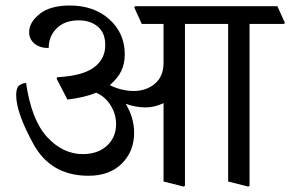

<svg xmlns="http://www.w3.org/2000/svg" viewBox="-20 -672 1060 701"><path d="M1020 -588.9 1017.1 -584.5H891.1V5.9L886.7 9.3L813 -9.3V-584.5H655.3V5.9L650.9 9.3L577.1 -9.3V-295.4Q559.1 -287.1 543 -283.4Q526.9 -279.8 510.3 -279.8Q493.7 -279.8 475.3 -283.2Q457 -286.6 439 -293Q454.1 -268.1 461.9 -241.5Q469.7 -214.8 469.7 -187Q469.7 -119.6 425 -75Q380.4 -30.3 303.2 -30.3Q166 -30.3 102.5 -145.3Q39.1 -260.3 39.1 -324.2Q39.1 -350.1 48.6 -358.9Q58.1 -367.7 75.2 -369.1Q94.7 -233.9 152.1 -171.6Q209.5 -109.4 282.2 -109.4Q337.4 -109.4 370.6 -140.1Q403.8 -170.9 403.8 -218.8Q403.8 -255.9 383.8 -287.6Q363.8 -319.3 331.5 -333.5Q310.1 -324.7 283.4 -318.4Q256.8 -312 226.1 -308.6L186.5 -385.3L189.5 -390.1Q280.8 -395 322.5 -425.5Q364.3 -456.1 364.3 -507.3Q364.3 -551.8 337.2 -574.7Q310.1 -597.7 267.1 -597.7Q216.3 -597.7 187 -568.6Q157.7 -539.6 157.7 -496.6Q125.5 -496.6 106 -512.7Q86.4 -528.8 86.4 -554.7Q86.4 -590.3 124.8 -621.1Q163.1 -651.9 234.9 -651.9Q323.2 -651.9 379.4 -601.3Q435.5 -550.8 435.5 -473.6Q435.5 -439.9 422.9 -413.1Q410.2 -386.2 380.9 -361.3Q402.8 -350.1 425.3 -345Q447.8 -339.8 467.3 -339.8Q514.2 -339.8 545.7 -366.5Q577.1 -393.1 577.1 -442.9V-584.5H497.6L470.2 -645L473.1 -649.4H992.7Z"/></svg>

Font: Sitara
Style: Regular
Weight: 400
Designer: Neelakash Kshetrimayum
Foundry: Neelakash Kshetrimayum
Version: Version 1.000;PS Version 1.000;PS 1.0;hotconv 1.;hotconv 1.0